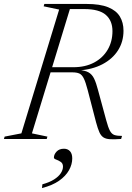

<svg xmlns="http://www.w3.org/2000/svg" viewBox="-49 -705 672 974"><path d="M323 -364Q383.5 -364 428 -387.5Q472.5 -411 497 -452.5Q521.5 -494 521.5 -547Q521.5 -600 487.8 -629.5Q454 -659 378.5 -659H259.5L263 -685H389.5Q458.5 -685 499.8 -668.2Q541 -651.5 559.2 -621Q577.5 -590.5 577.5 -549Q577.5 -493.5 549.8 -449.8Q522 -406 470.5 -379Q419 -352 348.5 -347.5V-349.5Q381 -348.5 399.5 -338.2Q418 -328 428.5 -306Q439 -284 448 -249L490 -94.5Q499.5 -59 508.5 -42Q517.5 -25 531.5 -20.2Q545.5 -15.5 570 -15.5L565.5 0Q530.5 2.5 509.2 1.2Q488 0 475.5 -8.2Q463 -16.5 455 -34.5Q447 -52.5 438.5 -84L396 -247.5Q385.5 -288 376 -307.2Q366.5 -326.5 353.2 -332.2Q340 -338 317.5 -338H165.5L172 -364ZM113 -28.5 191.5 -12 188 0H-29L-25.5 -12L59.5 -28.5L251 -656.5L172.5 -673L176 -685H313.5ZM224.5 94.5Q224.5 78.5 238 64Q251.5 49.5 275.5 49.5Q294.5 49.5 306 62Q317.5 74.5 317.5 98.5Q317.5 129 301 158.5Q284.5 188 250.8 211.8Q217 235.5 164 249L166 230Q202.5 220 225.5 205.2Q248.5 190.5 259.5 173.5Q270.5 156.5 270.5 140Q270.5 124 259 116.2Q247.5 108.5 236 104.5Q224.5 100.5 224.5 94.5Z"/></svg>

Font: Newsreader 36pt Light
Style: Italic
Weight: 300
Italic angle: -17°
Designer: Hugues Gentile
Foundry: Production Type
Version: Version 1.003